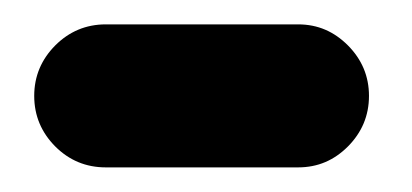

<svg xmlns="http://www.w3.org/2000/svg" viewBox="-20 -888 335 156"><path d="M65.9 -868.2C49.8 -868.2 36.1 -862.3 24.9 -851.1C13.7 -839.8 7.8 -826.2 7.8 -810.1C7.8 -793.9 13.7 -780.3 24.9 -769C36.1 -757.8 49.8 -752 65.9 -752H222.2C238.3 -752 251.5 -757.8 262.7 -769C273.9 -780.3 279.8 -793.9 279.8 -810.1C279.8 -826.2 273.9 -839.8 262.7 -851.1C251.5 -862.3 238.3 -868.2 222.2 -868.2H65.9Z"/></svg>

Font: Nemoy
Style: Bold
Weight: 700
Designer: BSozoo
Foundry: BSozoo
Version: Version 001.000